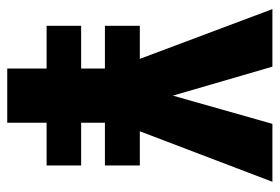

<svg xmlns="http://www.w3.org/2000/svg" viewBox="-138 -708 754 517"><g transform="rotate(90 238.5 -450.0)"><path d="M238 -539 314 -807H470L334 -450H426V-356H311V-292H426V-199H311V-93H165V-199H50V-292H165V-356H50V-450H139L5 -807H160Z"/></g></svg>

Font: Noto Sans Kannada UI ExtraCondensed ExtraBold
Style: Regular
Weight: 800
Width: 2
Designer: Jelle Bosma - Monotype Design Team
Foundry: Monotype Imaging Inc.
Version: Version 2.005; ttfautohint (v1.8.4.7-5d5b)